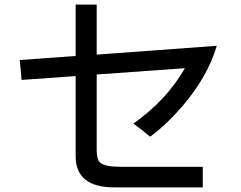

<svg xmlns="http://www.w3.org/2000/svg" viewBox="-20 -809 1040 829"><path d="M397.5 -573.2 916 -611.3Q878.9 -483.4 773.4 -357.4Q697.3 -268.6 627.9 -218.8Q596.7 -246.1 555.7 -275.4Q699.2 -376 778.3 -514.6L397.5 -487.3V-161.1Q397.5 -119.1 413.1 -106.4Q433.6 -88.9 497.1 -88.9H855.5V0H480.5Q306.6 2.9 306.6 -134.8V-480.5L73.2 -463.9L65.4 -549.8L306.6 -567.4V-789.1H397.5Z"/></svg>

Font: MotoyaLCedar
Style: W3 mono
Weight: 400
Version: Version 1.01